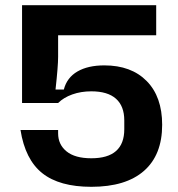

<svg xmlns="http://www.w3.org/2000/svg" viewBox="-20 -710 685 740"><path d="M59 -209H204V-196Q204 -153 236.5 -126.5Q269 -100 332 -100Q459 -100 459 -212V-246Q459 -301 427 -329.5Q395 -358 332 -358Q292 -358 258.5 -346Q225 -334 204 -313H65V-690H582V-574H204V-491Q204 -455 194 -365H226Q238 -411 278.5 -434.5Q319 -458 382 -458Q486 -458 545.5 -397.5Q605 -337 605 -229Q605 -113 535 -51.5Q465 10 332 10Q209 10 143 -42.5Q77 -95 59 -209Z"/></svg>

Font: Mozilla Text BETA
Style: Bold
Weight: 700
Designer: Studio DRAMA
Foundry: Studio DRAMA
Version: Version 0.100